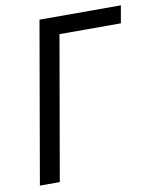

<svg xmlns="http://www.w3.org/2000/svg" viewBox="-81 -773 672 835"><g transform="rotate(-10 255.0 -355.5)"><path d="M496.6 -633.8H225.6L115.2 0H27.3L150.9 -710.9H510.3Z"/></g></svg>

Font: MAUL Condensed Italic
Style: Condenced Regular Italic
Weight: 400
Italic angle: -12°
Designer: MAUL
Version: Version 1.0; 2020; ttfautohint (v1.8.3)